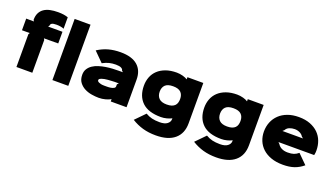

<svg xmlns="http://www.w3.org/2000/svg" viewBox="-82 -1556 4336 2478"><g transform="rotate(20 2086.0 -317.0)"><path d="M523 -470 327 -469 338 -449V0H120V-450L132 -470H25V-630L131 -629L120 -649Q120 -704 139 -742Q158 -780 192.5 -804Q227 -828 276 -838.5Q325 -849 384 -849Q429 -849 461.5 -844Q494 -839 523 -829V-672Q503 -681 476.5 -685.5Q450 -690 421 -690Q374 -690 356.5 -679Q339 -668 339 -649L326 -630H523Z M832 0H614V-840H832Z M1633 -377V2H1416V-30Q1388 -13 1343.5 -1Q1299 11 1252 11Q1208 11 1155.5 2.5Q1103 -6 1058 -29Q1013 -52 982.5 -92.5Q952 -133 952 -197Q952 -244 973 -277.5Q994 -311 1029 -334.5Q1064 -358 1109 -372Q1154 -386 1201 -393.5Q1248 -401 1294 -403.5Q1340 -406 1378 -406H1434L1415 -425Q1415 -442 1391 -455Q1367 -468 1317 -468Q1269 -468 1227.5 -458Q1186 -448 1137 -422L1008 -551Q1079 -597 1154.5 -618Q1230 -639 1321 -639Q1476 -639 1554.5 -570.5Q1633 -502 1633 -377ZM1435 -253H1413Q1393 -253 1376.5 -253Q1360 -253 1334 -251Q1311 -250 1286.5 -248Q1262 -246 1240 -242Q1216 -237 1202 -232Q1188 -227 1180.5 -221.5Q1173 -216 1171 -210.5Q1169 -205 1169 -200Q1169 -195 1173.5 -188.5Q1178 -182 1189.5 -176Q1201 -170 1219.5 -165.5Q1238 -161 1266 -161Q1282 -161 1307 -161Q1332 -161 1356 -165Q1380 -169 1397.5 -178.5Q1415 -188 1415 -206V-233Z M2457 -631V-76Q2457 63 2367.5 139Q2278 215 2109 215Q2011 215 1930.5 192Q1850 169 1776 123L1905 -9Q1947 16 1992 27Q2037 38 2099 38Q2168 38 2203 11Q2238 -16 2238 -55V-65H2236Q2210 -51 2170.5 -40.5Q2131 -30 2091 -30Q1918 -30 1833 -111.5Q1748 -193 1748 -338Q1748 -402 1769.5 -457Q1791 -512 1834 -552.5Q1877 -593 1941.5 -616.5Q2006 -640 2091 -640Q2111 -640 2133 -637Q2155 -634 2175 -628.5Q2195 -623 2211.5 -616Q2228 -609 2237 -602H2239V-631ZM2247 -334Q2247 -393 2213.5 -425.5Q2180 -458 2107 -458Q2032 -458 1999 -425Q1966 -392 1966 -334Q1966 -276 2000 -242Q2034 -208 2107 -208Q2147 -208 2173.5 -217Q2200 -226 2216.5 -242.5Q2233 -259 2240 -282.5Q2247 -306 2247 -334Z M3286 -631V-76Q3286 63 3196.5 139Q3107 215 2938 215Q2840 215 2759.5 192Q2679 169 2605 123L2734 -9Q2776 16 2821 27Q2866 38 2928 38Q2997 38 3032 11Q3067 -16 3067 -55V-65H3065Q3039 -51 2999.5 -40.5Q2960 -30 2920 -30Q2747 -30 2662 -111.5Q2577 -193 2577 -338Q2577 -402 2598.5 -457Q2620 -512 2663 -552.5Q2706 -593 2770.5 -616.5Q2835 -640 2920 -640Q2940 -640 2962 -637Q2984 -634 3004 -628.5Q3024 -623 3040.5 -616Q3057 -609 3066 -602H3068V-631ZM3076 -334Q3076 -393 3042.5 -425.5Q3009 -458 2936 -458Q2861 -458 2828 -425Q2795 -392 2795 -334Q2795 -276 2829 -242Q2863 -208 2936 -208Q2976 -208 3002.5 -217Q3029 -226 3045.5 -242.5Q3062 -259 3069 -282.5Q3076 -306 3076 -334Z M4127 -311Q4127 -297 4126 -283Q4125 -269 4120 -246H3629L3649 -226Q3667 -195 3702 -177.5Q3737 -160 3786 -160Q3836 -160 3868.5 -171Q3901 -182 3932 -208L4058 -83Q4001 -35 3936 -12.5Q3871 10 3781 10Q3688 10 3618 -15Q3548 -40 3501 -83.5Q3454 -127 3430 -185.5Q3406 -244 3406 -311Q3406 -381 3430.5 -441Q3455 -501 3501.5 -545.5Q3548 -590 3615.5 -615Q3683 -640 3769 -640Q3858 -640 3925 -614Q3992 -588 4037 -543.5Q4082 -499 4104.5 -439Q4127 -379 4127 -311ZM3911 -398 3888 -417Q3874 -443 3841.5 -459Q3809 -475 3771 -475Q3733 -475 3699 -461.5Q3665 -448 3649 -417L3628 -398Z"/></g></svg>

Font: TypoPRO Sinkin Sans
Style: 900 X Black
Weight: 950
Designer: Keith Bates
Foundry: K-Type
Version: Sinkin Sans (version 1.0)  by Keith Bates   •   © 2014   www